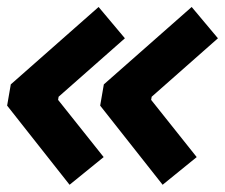

<svg xmlns="http://www.w3.org/2000/svg" viewBox="-20 -525 632 539"><path d="M175.3 -6.3 0 -228.5 10.3 -288.1 256.8 -505.4 330.6 -417.5 144.5 -253.4 143.1 -244.6 271 -84ZM436.5 -6.3 261.2 -228.5 271.5 -288.1 518.1 -505.4 591.8 -417.5 405.8 -253.4 404.3 -244.6 532.2 -84Z"/></svg>

Font: Cascadia Code PL
Style: Bold Italic
Weight: 700
Italic angle: -10°
Monospace: yes
Designer: Aaron Bell
Foundry: Saja Typeworks
Version: Version 2404.023; ttfautohint (v1.8.4)